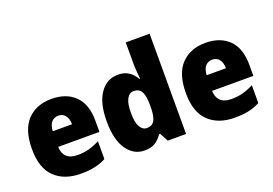

<svg xmlns="http://www.w3.org/2000/svg" viewBox="-105 -1152 1945 1368"><g transform="rotate(-20 867.5 -468.0)"><path d="M290 -656Q402 -656 467 -592Q532 -528 532 -403V-318H219Q220 -270 247.5 -243Q275 -216 330 -216Q377 -216 416.5 -226.5Q456 -237 499 -259V-124Q460 -103 415 -93Q370 -83 307 -83Q183 -83 110.5 -152.5Q38 -222 38 -366Q38 -512 106 -584Q174 -656 290 -656ZM296 -527Q265 -527 244.5 -506Q224 -485 221 -436H367Q367 -478 348 -502.5Q329 -527 296 -527Z M791 -83Q708 -83 657 -157.5Q606 -232 606 -370Q606 -508 657.5 -582Q709 -656 794 -656Q843 -656 875 -634.5Q907 -613 929 -575H934Q931 -602 928.5 -635Q926 -668 926 -696V-853H1107V-93H968L934 -157H926Q904 -124 873 -103.5Q842 -83 791 -83ZM860 -228Q901 -228 918 -258.5Q935 -289 936 -354V-375Q936 -441 919.5 -474.5Q903 -508 859 -508Q827 -508 808 -473.5Q789 -439 789 -369Q789 -296 808.5 -262Q828 -228 860 -228Z M1457 -656Q1569 -656 1634 -592Q1699 -528 1699 -403V-318H1386Q1387 -270 1414.5 -243Q1442 -216 1497 -216Q1544 -216 1583.5 -226.5Q1623 -237 1666 -259V-124Q1627 -103 1582 -93Q1537 -83 1474 -83Q1350 -83 1277.5 -152.5Q1205 -222 1205 -366Q1205 -512 1273 -584Q1341 -656 1457 -656ZM1463 -527Q1432 -527 1411.5 -506Q1391 -485 1388 -436H1534Q1534 -478 1515 -502.5Q1496 -527 1463 -527Z"/></g></svg>

Font: Noto Sans Telugu UI SemiCondensed Black
Style: Regular
Weight: 900
Width: 4
Designer: Jelle Bosma - Monotype Design Team
Foundry: Monotype Imaging Inc.
Version: Version 2.005; ttfautohint (v1.8.4.7-5d5b)